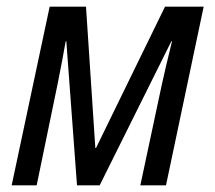

<svg xmlns="http://www.w3.org/2000/svg" viewBox="-20 -556 645 576"><path d="M129 -536H238L266 -112H268L475 -536H591L478 0H401L465 -300Q477 -355 496 -432H494L279 0H211L179 -432H177Q169 -385 153 -305L90 0H15Z"/></svg>

Font: Noto Sans UI Narrow
Style: Italic
Weight: 400
Width: 4
Italic angle: -12°
Designer: Monotype Design Team
Foundry: Monotype Imaging Inc.
Version: Version 1.001